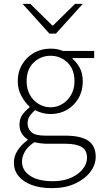

<svg xmlns="http://www.w3.org/2000/svg" viewBox="-20 -744 527 995"><path d="M249 231Q188 231 144 214.5Q100 198 76 168.5Q52 139 52 98Q52 66 71 36Q90 6 123 -18V-22Q105 -33 93 -52Q81 -71 81 -99Q81 -131 99 -153.5Q117 -176 133 -187V-191Q111 -211 91.5 -245.5Q72 -280 72 -323Q72 -372 95 -410.5Q118 -449 156.5 -470.5Q195 -492 242 -492Q262 -492 278.5 -488.5Q295 -485 306 -480H468V-443H356V-439Q378 -421 393.5 -392Q409 -363 409 -322Q409 -273 386.5 -234.5Q364 -196 326.5 -174.5Q289 -153 242 -153Q221 -153 200 -158.5Q179 -164 162 -173Q147 -161 135 -144.5Q123 -128 123 -104Q123 -78 142.5 -59.5Q162 -41 215 -41H318Q399 -41 437.5 -14.5Q476 12 476 69Q476 110 448 147Q420 184 369 207.5Q318 231 249 231ZM242 -188Q275 -188 303 -205Q331 -222 348.5 -252.5Q366 -283 366 -323Q366 -385 329.5 -420Q293 -455 242 -455Q191 -455 154.5 -420Q118 -385 118 -323Q118 -283 135 -252.5Q152 -222 180.5 -205Q209 -188 242 -188ZM254 195Q308 195 347.5 177.5Q387 160 409 132Q431 104 431 74Q431 34 402.5 17.5Q374 1 320 1H217Q210 1 193 -1Q176 -3 158 -7Q124 15 109 41.5Q94 68 94 94Q94 139 136 167Q178 195 254 195ZM236 -570 97 -724H137L251 -612H255L369 -724H409L270 -570Z"/></svg>

Font: Mada Light
Style: Regular
Weight: 300
Designer: Khaled Hosny
Version: Version 1.5